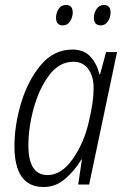

<svg xmlns="http://www.w3.org/2000/svg" viewBox="-20 -741 502 771"><path d="M171 -38Q94 -38 94 -157Q94 -229 115.5 -307Q137 -385 177.5 -439Q218 -493 275 -493Q312 -493 334 -464.5Q356 -436 356 -386Q356 -331 336 -249Q316 -164 271 -101Q226 -38 171 -38ZM155 10Q204 10 242.5 -23.5Q281 -57 307 -101H309L294 0H338L450 -532H406L382 -443H379Q370 -483 344 -512.5Q318 -542 271 -542Q196 -542 144 -480Q92 -418 65 -328Q38 -238 38 -155Q38 10 155 10ZM233 -639Q250 -639 261 -655Q272 -671 272 -691Q272 -721 245 -721Q225 -721 215 -704.5Q205 -688 205 -670Q205 -639 233 -639ZM385 -639Q402 -639 413 -655Q424 -671 424 -691Q424 -721 397 -721Q378 -721 367.5 -704.5Q357 -688 357 -670Q357 -639 385 -639Z"/></svg>

Font: Noto Sans Display SemiCondensed Light
Style: Italic
Weight: 300
Width: 4
Italic angle: -12°
Designer: Monotype Design Team
Foundry: Monotype Imaging Inc.
Version: Version 1.900